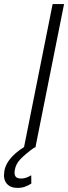

<svg xmlns="http://www.w3.org/2000/svg" viewBox="-60 -731 338 951"><path d="M115.2 0H58.6L200.7 -710.9H257.3ZM112.3 -2Q66.4 31.2 42 56.4Q17.6 81.5 13.2 112.3Q9.8 131.8 16.6 142.6Q23.4 153.3 44.9 153.3Q59.1 153.3 71.5 148.4Q84 143.6 94.7 137.2L95.2 178.2Q80.6 187.5 64.2 193.6Q47.9 199.7 26.4 199.7Q-8.3 199.7 -26.6 178.5Q-44.9 157.2 -38.6 117.2Q-32.2 78.6 0.7 43.9Q33.7 9.3 89.4 -20Z"/></svg>

Font: Franko
Style: Light Italic
Weight: 300
Designer: Google
Version: Version 1.200310; 2013